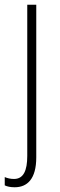

<svg xmlns="http://www.w3.org/2000/svg" viewBox="-38 -549 252 810"><path d="M24 241C77 241 115 206 115 115V-529H77V109C77 171 61 206 21 206C7 206 -7 203 -18 198V233C-8 238 6 241 24 241Z"/></svg>

Font: Noto Sans Sinhala UI Condensed ExtraLight
Style: Regular
Weight: 200
Width: 3
Designer: Jelle Bosma - Monotype Design Team
Foundry: Monotype Imaging Inc.
Version: Version 2.006